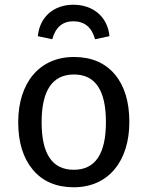

<svg xmlns="http://www.w3.org/2000/svg" viewBox="-20 -780 624 812"><path d="M290 -760C209 -760 148 -710 140 -627L201 -614C215 -665 245 -690 290 -690C337 -690 368 -665 382 -614L443 -627C435 -710 373 -760 290 -760ZM293 -539C145 -539 57 -428 57 -263C57 -178 78 -111 119 -62C160 -13 218 12 292 12C439 12 527 -99 527 -264C527 -349 507 -416 466 -465C425 -514 367 -539 293 -539ZM293 -465C383 -465 428 -398 428 -264C428 -129 383 -62 292 -62C201 -62 156 -129 156 -263C156 -398 202 -465 293 -465Z"/></svg>

Font: Fira Sans
Style: Regular
Weight: 400
Designer: Carrois Corporate & Edenspiekermann AG
Foundry: Carrois Corporate GbR & Edenspiekermann AG
Version: Version 4.203